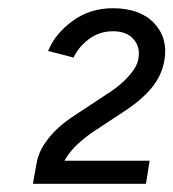

<svg xmlns="http://www.w3.org/2000/svg" viewBox="-20 -827 422 467"><path d="M126 -403 69 -430Q74 -460 97.5 -490Q121 -520 161 -546L249 -604Q275 -621 295 -644Q315 -667 317 -687Q321 -714 304 -732.5Q287 -751 255 -751Q222 -751 196.5 -732Q171 -713 159 -687L97 -703Q114 -745 156.5 -776Q199 -807 254 -807Q320 -807 354.5 -771Q389 -735 380 -681Q374 -645 351 -616Q328 -587 288 -560L206 -506Q187 -493 170 -477.5Q153 -462 141.5 -444Q130 -426 126 -403ZM60 -380 69 -430 116 -436H344L335 -380Z"/></svg>

Font: Figtree Light Light
Style: Italic
Weight: 300
Italic angle: -9.5°
Version: Version 2.000